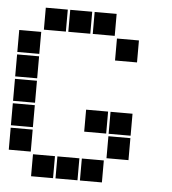

<svg xmlns="http://www.w3.org/2000/svg" viewBox="-51 -742 701 783"><g transform="rotate(5 300.0 -350.0)"><path d="M106 -695Q105 -695 105 -695Q105 -695 105 -694V-606Q105 -605 105 -605Q105 -605 106 -605H194Q195 -605 195 -605Q195 -605 195 -606V-694Q195 -695 195 -695Q195 -695 194 -695ZM206 -695Q205 -695 205 -695Q205 -695 205 -694V-606Q205 -605 205 -605Q205 -605 206 -605H294Q295 -605 295 -605Q295 -605 295 -606V-694Q295 -695 295 -695Q295 -695 294 -695ZM306 -695Q305 -695 305 -695Q305 -695 305 -694V-606Q305 -605 305 -605Q305 -605 306 -605H394Q395 -605 395 -605Q395 -605 395 -606V-694Q395 -695 395 -695Q395 -695 394 -695ZM6 -595Q5 -595 5 -595Q5 -595 5 -594V-506Q5 -505 5 -505Q5 -505 6 -505H94Q95 -505 95 -505Q95 -505 95 -506V-594Q95 -595 95 -595Q95 -595 94 -595ZM406 -595Q405 -595 405 -595Q405 -595 405 -594V-506Q405 -505 405 -505Q405 -505 406 -505H494Q495 -505 495 -505Q495 -505 495 -506V-594Q495 -595 495 -595Q495 -595 494 -595ZM6 -495Q5 -495 5 -495Q5 -495 5 -494V-406Q5 -405 5 -405Q5 -405 6 -405H94Q95 -405 95 -405Q95 -405 95 -406V-494Q95 -495 95 -495Q95 -495 94 -495ZM6 -395Q5 -395 5 -395Q5 -395 5 -394V-306Q5 -305 5 -305Q5 -305 6 -305H94Q95 -305 95 -305Q95 -305 95 -306V-394Q95 -395 95 -395Q95 -395 94 -395ZM6 -295Q5 -295 5 -295Q5 -295 5 -294V-206Q5 -205 5 -205Q5 -205 6 -205H94Q95 -205 95 -205Q95 -205 95 -206V-294Q95 -295 95 -295Q95 -295 94 -295ZM306 -295Q305 -295 305 -295Q305 -295 305 -294V-206Q305 -205 305 -205Q305 -205 306 -205H394Q395 -205 395 -205Q395 -205 395 -206V-294Q395 -295 395 -295Q395 -295 394 -295ZM406 -295Q405 -295 405 -295Q405 -295 405 -294V-206Q405 -205 405 -205Q405 -205 406 -205H494Q495 -205 495 -205Q495 -205 495 -206V-294Q495 -295 495 -295Q495 -295 494 -295ZM6 -195Q5 -195 5 -195Q5 -195 5 -194V-106Q5 -105 5 -105Q5 -105 6 -105H94Q95 -105 95 -105Q95 -105 95 -106V-194Q95 -195 95 -195Q95 -195 94 -195ZM406 -195Q405 -195 405 -195Q405 -195 405 -194V-106Q405 -105 405 -105Q405 -105 406 -105H494Q495 -105 495 -105Q495 -105 495 -106V-194Q495 -195 495 -195Q495 -195 494 -195ZM106 -95Q105 -95 105 -95Q105 -95 105 -94V-6Q105 -5 105 -5Q105 -5 106 -5H194Q195 -5 195 -5Q195 -5 195 -6V-94Q195 -95 195 -95Q195 -95 194 -95ZM206 -95Q205 -95 205 -95Q205 -95 205 -94V-6Q205 -5 205 -5Q205 -5 206 -5H294Q295 -5 295 -5Q295 -5 295 -6V-94Q295 -95 295 -95Q295 -95 294 -95ZM306 -95Q305 -95 305 -95Q305 -95 305 -94V-6Q305 -5 305 -5Q305 -5 306 -5H394Q395 -5 395 -5Q395 -5 395 -6V-94Q395 -95 395 -95Q395 -95 394 -95Z"/></g></svg>

Font: Doto Black
Style: Regular
Weight: 900
Monospace: yes
Version: Version 1.000